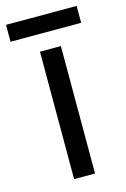

<svg xmlns="http://www.w3.org/2000/svg" viewBox="-127 -728 511 780"><g transform="rotate(-15 128.5 -338.5)"><path d="M173 0H85V-536H173ZM277 -677V-606H-20V-677Z"/></g></svg>

Font: Noto Sans Osmanya
Style: Regular
Weight: 400
Designer: Monotype Design Team
Foundry: Monotype Imaging Inc.
Version: Version 2.001; ttfautohint (v1.8.4.7-5d5b)